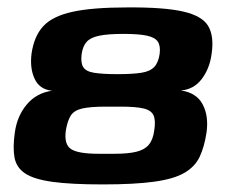

<svg xmlns="http://www.w3.org/2000/svg" viewBox="-20 -483 603 507"><path d="M251.2 4Q167.8 4 118.5 -2.8Q69.2 -9.7 46.1 -25.2Q23.1 -40.7 18.3 -67.2Q13.5 -93.8 19.2 -133.4Q25.2 -176.8 50.8 -207.2Q76.4 -237.6 117.3 -243.4Q84.7 -246.8 71.6 -274.6Q58.4 -302.4 63.3 -341.5Q70 -387.6 94.3 -413.9Q118.7 -440.3 171.3 -451.8Q224 -463.4 315.9 -463.4Q413.6 -464.1 463.8 -452.5Q513.9 -441 529.8 -414.3Q545.6 -387.6 538.9 -341.5Q533.9 -302.4 512.9 -274.6Q491.9 -246.8 457.6 -244.1Q498.8 -238.3 515.1 -207.5Q531.4 -176.8 525.4 -133.4Q519.7 -95.4 507.3 -69.1Q494.9 -42.8 467 -26.6Q439.1 -10.4 387.2 -3.2Q335.4 4 251.2 4ZM241.3 -76.9H281Q318.1 -76.9 339.8 -82.2Q361.6 -87.4 372.8 -100.7Q384 -113.9 387.2 -138Q391.5 -163.9 385.7 -177.8Q379.8 -191.6 359.5 -196.5Q339.2 -201.4 298.6 -201.4H258.9Q218.6 -201.4 197.1 -196.5Q175.7 -191.6 166.9 -177.8Q158 -163.9 153.8 -138Q148.9 -101.9 167.5 -89.4Q186 -76.9 241.3 -76.9ZM290.7 -287.2Q329.9 -287.2 352.9 -290.8Q376 -294.3 387.2 -306.1Q398.3 -317.8 401.6 -340.8Q404.2 -361.4 396.9 -372.7Q389.6 -384.1 368.1 -388.8Q346.5 -393.5 306 -393.5Q265.5 -393.5 242.5 -388.8Q219.4 -384.1 209 -372.7Q198.7 -361.4 195.7 -340.8Q192.5 -317.8 199.6 -306.1Q206.7 -294.3 228.6 -290.8Q250.5 -287.2 290.7 -287.2Z"/></svg>

Font: Genos Thin
Style: Italic
Weight: 100
Italic angle: -8°
Designer: Robert E. Leuschke
Foundry: Robert E. Leuschke
Version: Version 1.010